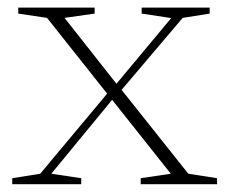

<svg xmlns="http://www.w3.org/2000/svg" viewBox="-20 -474 588 494"><path d="M464.5 -27 538.5 -15.5V0H342V-15.5L419.5 -27L265 -221.5L258.5 -229.5L101 -428L27 -439V-454.5H223.5V-439L146 -428L282 -255.5L289.5 -247ZM277 -227.5 112 -27 189 -15.5V0H11.5V-15.5L83.5 -27L263.5 -242.5L272.5 -250L420.5 -427.5L344.5 -439V-454.5H519.5V-439L450 -428L285 -233.5Z"/></svg>

Font: Newsreader ExtraLight
Style: Regular
Weight: 250
Designer: Hugues Gentile
Foundry: Production Type
Version: Version 1.003